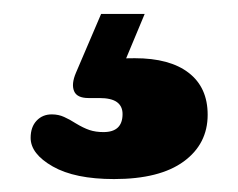

<svg xmlns="http://www.w3.org/2000/svg" viewBox="-20 -30 350 282"><path d="M128.5 -9.5H192.5L157 75.5L110 65Q123 60 139 57.8Q155 55.5 178 55.5Q229.5 55.5 257.2 77Q285 98.5 285 138.5Q285 181.5 249.8 207.2Q214.5 233 147.5 233Q90 233 57.5 214.5Q25 196 25 172.5Q25 156.5 33.8 147.2Q42.5 138 56 138Q66 138 74.2 141.8Q82.5 145.5 91 151Q102.5 158 111.5 161Q120.5 164 132 164Q160 164 160 137.5Q160 126 151.8 120Q143.5 114 126 114H110Q93 114 88.8 103.8Q84.5 93.5 91.5 77Z"/></svg>

Font: Fraunces SuperSoft
Style: Regular
Weight: 900
Version: Version 1.000;[b76b70a41]